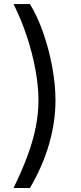

<svg xmlns="http://www.w3.org/2000/svg" viewBox="-20 -792 400 948"><path d="M46.9 136.2Q89.8 48.3 116.9 -25.9Q144 -100.1 157 -166.5Q169.9 -232.9 169.9 -296.4Q169.9 -367.2 155 -448Q140.1 -528.8 112.8 -611.8Q85.4 -694.8 46.9 -772H127.9Q165 -711.4 193.4 -630.1Q221.7 -548.8 237.8 -461.9Q253.9 -375 253.9 -296.4Q253.9 -189 221.9 -79.1Q189.9 30.8 127.9 136.2Z"/></svg>

Font: Inter V
Style: 
Weight: 400
Designer: Rasmus Andersson
Foundry: rsms
Version: Version 4.000;git-a3f224843